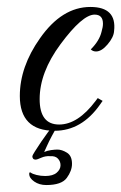

<svg xmlns="http://www.w3.org/2000/svg" viewBox="-20 -372 349 552"><path d="M137 4Q37 4 37 -96Q37 -180 95 -262Q158 -352 240 -352Q316 -352 308 -283Q307 -265 289 -244Q272 -224 256 -224Q247 -224 241 -230Q266 -255 272 -281Q274 -288 275 -293.5Q276 -299 276 -304Q276 -330 252 -330Q217 -330 154 -245Q94 -164 94 -87Q94 -14 150 -14Q204 -14 255 -82L261 -90L275 -82L268 -72Q215 4 137 4ZM113 160Q93 160 78.5 150Q64 140 64 128Q64 122 68 124Q73 128 85 131Q97 134 110 134Q132 134 143 124.5Q154 115 154 103Q154 92 146.5 84Q139 76 124 77Q111 76 98.5 81.5Q86 87 83 87Q73 87 73 77Q73 75 80.5 63Q88 51 98.5 35.5Q109 20 118 8Q127 -4 131 -4Q132 -4 132.5 -4.5Q133 -5 134 -5Q140 -5 140 -1Q136 6 128.5 20Q121 34 115 47.5Q109 61 107 65Q116 61 127 59.5Q138 58 145 58Q158 58 172.5 67Q187 76 187 99Q187 119 172 139.5Q157 160 113 160Z"/></svg>

Font: Carattere
Style: Regular
Weight: 400
Designer: Robert E. Leuschke
Foundry: Robert E. Leuschke
Version: Version 1.010; ttfautohint (v1.8.3)